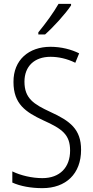

<svg xmlns="http://www.w3.org/2000/svg" viewBox="-20 -967 485 997"><path d="M349 -939V-947H284C257 -900 219 -848 179 -799V-788H214C257 -826 320 -895 349 -939ZM401 -189C401 -296 344 -339 241 -386C155 -426 107 -456 107 -543C107 -623 159 -672 242 -672C282 -672 327 -663 371 -641L391 -690C351 -710 299 -724 242 -724C130 -724 49 -656 50 -541C50 -427 113 -385 205 -342C303 -298 344 -268 344 -185C344 -98 291 -42 200 -42C146 -42 87 -56 44 -77V-19C86 0 141 10 200 10C322 10 401 -64 401 -189Z"/></svg>

Font: Noto Sans Malayalam Condensed Light
Style: Regular
Weight: 300
Width: 3
Designer: Jelle Bosma - Monotype Design Team
Foundry: Monotype Imaging Inc.
Version: Version 2.104